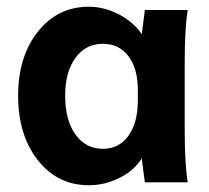

<svg xmlns="http://www.w3.org/2000/svg" viewBox="-20 -545 625 574"><path d="M34.2 -258.8Q34.2 -376 93.3 -450.4Q152.3 -524.9 245.1 -524.9Q291.5 -524.9 335.4 -502Q379.4 -479 403.8 -442.9Q406.2 -463.9 413.1 -515.1H541Q532.2 -457 532.2 -359.9V-154.8Q532.2 -58.1 541 0H413.1Q405.8 -52.7 403.8 -71.8Q382.8 -36.6 338.6 -13.9Q294.4 8.8 245.1 8.8Q152.3 8.8 93.3 -65.9Q34.2 -140.6 34.2 -258.8ZM392.1 -245.1V-275.9Q392.1 -339.8 364 -377Q335.9 -414.1 288.1 -414.1Q236.3 -414.1 205.6 -372.1Q174.8 -330.1 174.8 -258.8Q174.8 -185.5 205.6 -142.8Q236.3 -100.1 288.1 -100.1Q335.9 -100.1 364 -139.2Q392.1 -178.2 392.1 -245.1Z"/></svg>

Font: LT Superior
Style: Bold
Weight: 400
Designer: Daniel Lyons
Foundry: LyonsType
Version: Version 1.000